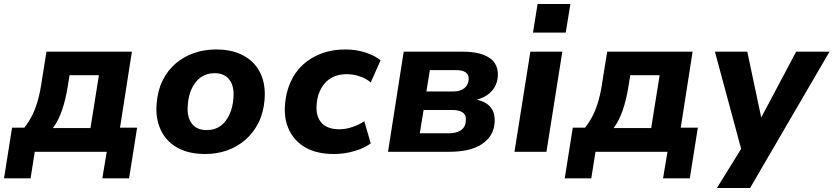

<svg xmlns="http://www.w3.org/2000/svg" viewBox="-44 -755 4146 955"><path d="M-24 132 16 -120H77Q100 -149 116.5 -182Q133 -215 145 -258.5Q157 -302 165 -360L187 -498H612L553 -120H638L598 132H465L487 0H129L108 132ZM219 -118H406L448 -381H302L292 -320Q283 -262 265 -208.5Q247 -155 219 -118Z M977 11Q894 11 838 -20.5Q782 -52 755.5 -109Q729 -166 735 -239Q740 -304 764.5 -354Q789 -404 829 -438.5Q869 -473 920.5 -491Q972 -509 1030 -509Q1113 -509 1169 -477.5Q1225 -446 1251.5 -390.5Q1278 -335 1272 -260Q1267 -195 1242 -145Q1217 -95 1177 -60Q1137 -25 1086 -7Q1035 11 977 11ZM984 -108Q1024 -108 1052 -128Q1080 -148 1097 -184.5Q1114 -221 1117 -267Q1122 -325 1097.5 -358Q1073 -391 1023 -391Q984 -391 955.5 -371Q927 -351 910 -315Q893 -279 890 -232Q885 -174 909.5 -141Q934 -108 984 -108Z M1616 11Q1532 11 1476 -21Q1420 -53 1393.5 -109.5Q1367 -166 1374 -240Q1379 -297 1401 -346.5Q1423 -396 1461.5 -432Q1500 -468 1553.5 -488.5Q1607 -509 1674 -509Q1726 -509 1773 -494Q1820 -479 1849 -455L1800 -345Q1778 -364 1746 -375Q1714 -386 1681 -386Q1645 -386 1618 -374.5Q1591 -363 1572.5 -342Q1554 -321 1543.5 -294Q1533 -267 1531 -235Q1526 -178 1554.5 -145Q1583 -112 1644 -112Q1675 -112 1708 -123Q1741 -134 1768 -152L1800 -42Q1779 -26 1749 -14Q1719 -2 1685 4.5Q1651 11 1616 11Z M1886 0 1964 -498H2256Q2322 -498 2362 -482Q2402 -466 2418.5 -438.5Q2435 -411 2432 -374Q2430 -345 2415.5 -320.5Q2401 -296 2376 -280Q2351 -264 2317 -257V-261Q2371 -252 2395.5 -222.5Q2420 -193 2416 -143Q2411 -77 2353.5 -38.5Q2296 0 2191 0ZM2044 -92H2186Q2227 -92 2249 -107.5Q2271 -123 2273 -153Q2276 -182 2258 -195Q2240 -208 2205 -208H2063ZM2077 -300H2212Q2244 -300 2264.5 -315.5Q2285 -331 2287 -359Q2289 -383 2273 -394.5Q2257 -406 2227 -406H2094Z M2607 -593 2630 -735H2793L2770 -593ZM2515 0 2594 -498H2753L2674 0Z M2765 132 2805 -120H2866Q2889 -149 2905.5 -182Q2922 -215 2934 -258.5Q2946 -302 2954 -360L2976 -498H3401L3342 -120H3427L3387 132H3254L3276 0H2918L2897 132ZM3008 -118H3195L3237 -381H3091L3081 -320Q3072 -262 3054 -208.5Q3036 -155 3008 -118Z M3522 180 3660 -43 3652 21 3512 -498H3673L3746 -153H3733L3916 -498H4082L3687 180Z"/></svg>

Font: Nunito Sans 9pt ExtraBold
Style: Italic
Weight: 800
Italic angle: -9°
Version: Version 3.101;gftools[0.9.27]